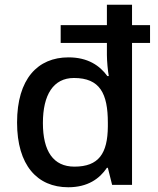

<svg xmlns="http://www.w3.org/2000/svg" viewBox="-20 -780 666 810"><path d="M268 10C350 10 400 -26 431 -72H435L453 0H537V-599H613V-674H537V-760H431V-674H236V-599H431V-548C431 -524 435 -479 439 -459H433C401 -503 351 -538 269 -538C139 -538 52 -447 52 -263C52 -83 137 10 268 10ZM294 -77C205 -77 161 -142 161 -261C161 -380 205 -451 292 -451C402 -451 435 -385 435 -262V-246C434 -133 397 -77 294 -77Z"/></svg>

Font: Noto Sans Malayalam Medium
Style: Regular
Weight: 500
Designer: Jelle Bosma - Monotype Design Team
Foundry: Monotype Imaging Inc.
Version: Version 2.104